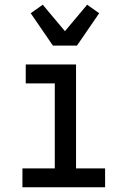

<svg xmlns="http://www.w3.org/2000/svg" viewBox="-20 -793 540 813"><path d="M75 0V-80H212V-440H89V-520H302V-80H425V0ZM204 -600 110 -737 161 -773 255 -661 349 -773 400 -737 306 -600Z"/></svg>

Font: Iosevka Fixed Medium
Style: Regular
Weight: 500
Monospace: yes
Designer: Belleve Invis
Foundry: Belleve Invis
Version: Version 32.3.0